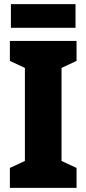

<svg xmlns="http://www.w3.org/2000/svg" viewBox="-20 -913 420 933"><path d="M352 0H28V-97L101 -131V-583L28 -617V-714H352V-617L279 -583V-131L352 -97ZM347 -893V-778H33V-893Z"/></svg>

Font: Noto Sans Ethiopic Condensed Black
Style: Regular
Weight: 900
Width: 3
Designer: Monotype Design Team
Foundry: Monotype Imaging Inc.
Version: Version 2.102; ttfautohint (v1.8.4.7-5d5b)